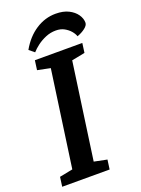

<svg xmlns="http://www.w3.org/2000/svg" viewBox="-156 -902 710 970"><g transform="rotate(-20 199.0 -416.5)"><path d="M271 -833Q312 -833 340 -819Q368 -805 383 -783.5Q398 -762 398 -739Q398 -725 380 -711Q362 -697 337 -688Q332 -703 319.5 -717.5Q307 -732 288 -742.5Q269 -753 243 -753Q214 -753 188 -742Q162 -731 141.5 -715.5Q121 -700 108 -685L80 -708Q114 -768 164 -800.5Q214 -833 271 -833ZM4 0 11 -51 82 -65 155 -583 86 -597 93 -648H348L341 -597L270 -583L197 -65L266 -51L259 0Z"/></g></svg>

Font: Faustina SemiBold
Style: Italic
Weight: 600
Italic angle: -8°
Designer: Alfonso Garcia
Foundry: http://www.omnibus-type.com
Version: Version 1.200